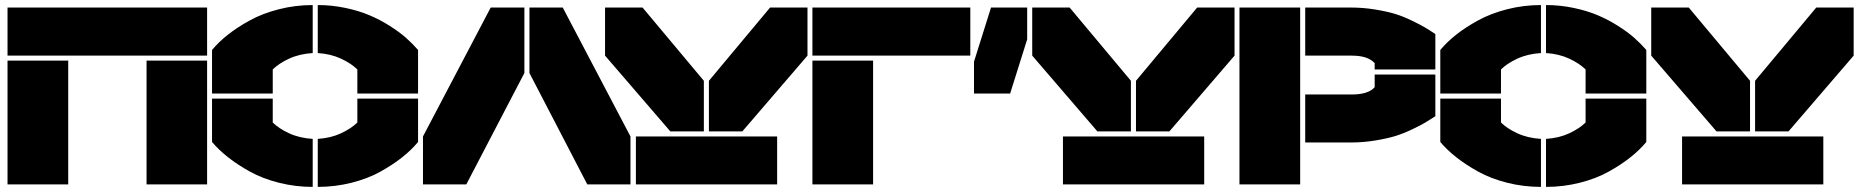

<svg xmlns="http://www.w3.org/2000/svg" viewBox="-20 -730 7367 760"><path d="M9.8 -509.8V-700.2H799.8V-509.8ZM9.8 0V-490.2H250V0ZM560.1 0V-490.2H799.8V0Z M1059.6 -359.9H819.3V-532.2Q845.7 -564 882.6 -593Q919.4 -622.1 969.2 -649.4Q1019 -676.8 1084 -693.4Q1148.9 -710 1217.8 -710V-520Q1164.6 -516.6 1123.8 -497.6Q1083 -478.5 1059.6 -455.1ZM819.3 -168V-339.8H1059.6V-245.1Q1083 -221.7 1123.8 -202.6Q1164.6 -183.6 1217.8 -180.2V9.8Q1148.9 9.8 1084.2 -6.6Q1019.5 -22.9 969.7 -50.5Q919.9 -78.1 883.1 -107.2Q846.2 -136.2 819.3 -168ZM1237.8 9.8V-180.2Q1289.6 -183.6 1329.8 -202.4Q1370.1 -221.2 1394.5 -245.1V-339.8H1634.8V-168Q1608.4 -136.2 1571.8 -107.2Q1535.2 -78.1 1485.6 -50.5Q1436 -22.9 1371.3 -6.6Q1306.6 9.8 1237.8 9.8ZM1237.8 -520V-710Q1293.5 -710 1346.9 -698.7Q1400.4 -687.5 1442.4 -669.7Q1484.4 -651.9 1522.2 -627.9Q1560.1 -604 1586.7 -580.6Q1613.3 -557.1 1634.8 -532.2V-359.9H1394.5V-455.1Q1370.1 -479 1329.8 -497.8Q1289.6 -516.6 1237.8 -520Z M1922.4 -700.2H2055.7V-440.9L1825.7 0H1654.3V-189.9ZM2075.7 -440.9V-700.2H2207.5L2475.6 -189.9V0H2304.7Z M2633.3 -210 2375 -509.8V-700.2H2523.4L2766.1 -410.2V-210ZM2497.1 0V-189.9H3056.2V0ZM2786.1 -210V-410.2L3028.3 -700.2H3176.3V-509.8L2918.5 -210Z M3820.8 -509.8H3195.8V-700.2H3820.8ZM3195.8 0V-490.2H3436V0Z M4045.9 -700.2V-574.2L3978.5 -359.9H3835.4V-485.8L3902.8 -700.2ZM4065.9 -509.8V-700.2H4213.9L4456.5 -410.2V-210H4323.7ZM4187.5 0V-189.9H4746.6V0ZM4476.6 -210V-410.2L4718.8 -700.2H4866.7V-509.8L4608.9 -210Z M4886.2 0V-700.2H5126.5V0ZM5146.5 -166V-356H5330.6Q5396 -356 5421.4 -384.8V-435.1H5661.6V-270Q5636.7 -253.9 5620.8 -244.4Q5605 -234.9 5569.8 -218Q5534.7 -201.2 5502.7 -191.4Q5470.7 -181.6 5423.3 -173.8Q5376 -166 5325.7 -166ZM5146.5 -509.8V-700.2H5325.7Q5376 -700.2 5423.3 -692.4Q5470.7 -684.6 5502.7 -674.8Q5534.7 -665 5569.6 -647.9Q5604.5 -630.9 5620.6 -621.3Q5636.7 -611.8 5661.6 -595.2V-455.1H5421.4V-480Q5395 -509.8 5330.6 -509.8Z M5921.4 -359.9H5681.2V-532.2Q5707.5 -564 5744.4 -593Q5781.2 -622.1 5831.1 -649.4Q5880.9 -676.8 5945.8 -693.4Q6010.7 -710 6079.6 -710V-520Q6026.4 -516.6 5985.6 -497.6Q5944.8 -478.5 5921.4 -455.1ZM5681.2 -168V-339.8H5921.4V-245.1Q5944.8 -221.7 5985.6 -202.6Q6026.4 -183.6 6079.6 -180.2V9.8Q6010.7 9.8 5946 -6.6Q5881.3 -22.9 5831.5 -50.5Q5781.7 -78.1 5744.9 -107.2Q5708 -136.2 5681.2 -168ZM6099.6 9.8V-180.2Q6151.4 -183.6 6191.7 -202.4Q6231.9 -221.2 6256.3 -245.1V-339.8H6496.6V-168Q6470.2 -136.2 6433.6 -107.2Q6397 -78.1 6347.4 -50.5Q6297.9 -22.9 6233.2 -6.6Q6168.5 9.8 6099.6 9.8ZM6099.6 -520V-710Q6155.3 -710 6208.7 -698.7Q6262.2 -687.5 6304.2 -669.7Q6346.2 -651.9 6384 -627.9Q6421.9 -604 6448.5 -580.6Q6475.1 -557.1 6496.6 -532.2V-359.9H6256.3V-455.1Q6231.9 -479 6191.7 -497.8Q6151.4 -516.6 6099.6 -520Z M6774.4 -210 6516.1 -509.8V-700.2H6664.6L6907.2 -410.2V-210ZM6638.2 0V-189.9H7197.3V0ZM6927.2 -210V-410.2L7169.4 -700.2H7317.4V-509.8L7059.6 -210Z"/></svg>

Font: Nastup Basic
Style: Regular
Weight: 400
Designer: Maksym Kobuzan
Foundry: Zakznak
Version: Version 1.020;FEAKit 1.0